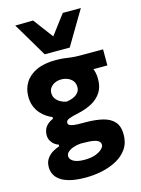

<svg xmlns="http://www.w3.org/2000/svg" viewBox="-142 -852 833 1135"><g transform="rotate(-15 275.0 -284.5)"><path d="M239 204.6Q182.5 204.6 144.3 195.2Q106.1 185.7 83.6 169.3Q61 152.8 51.3 132.1Q41.6 111.5 41.6 89.5Q41.6 56.5 57.7 35.1Q73.7 13.8 95.3 2Q116.8 -9.8 133.3 -14.8V-25Q123.1 -27.6 110.4 -36.5Q97.6 -45.3 88.1 -60.9Q78.5 -76.4 78.5 -99.2Q78.5 -115.7 84.8 -131.1Q91.1 -146.6 104.6 -159.5Q118.1 -172.3 139.9 -181.4V-191.6Q123.9 -198 105.4 -210.1Q86.9 -222.2 70.3 -240.8Q53.8 -259.4 43.3 -285.5Q32.8 -311.7 32.8 -346.3Q32.8 -393 56.1 -430.7Q79.3 -468.3 126.6 -490.3Q173.9 -512.4 246.1 -512.4Q274.1 -512.4 294.9 -509.6Q315.8 -506.8 338.4 -503.9Q361.1 -501.1 394.9 -501.1H532.1V-402.7Q485.5 -402.7 443 -402.7Q400.5 -402.7 356.3 -402.7L395.6 -464.5Q427.6 -443.5 442.9 -411.8Q458.2 -380.2 458.2 -339.3Q458.2 -290.8 436.6 -257.8Q414.9 -224.9 378.2 -205Q341.6 -185.2 296.5 -175.4Q254.8 -166.3 235 -158.8Q215.2 -151.3 215.2 -136.7Q215.2 -126.8 223.6 -121.5Q232.1 -116.1 250 -113.9Q268 -111.7 296.6 -111.7H316.7Q380.2 -111.7 425.6 -100.6Q471 -89.4 495.3 -61.6Q519.5 -33.7 519.5 16.2Q519.5 67.4 494.6 103.5Q469.6 139.5 428.2 161.8Q386.7 184.1 337.3 194.4Q287.9 204.6 239 204.6ZM257.7 101.3Q298.9 101.3 326.1 90.9Q353.3 80.5 366.6 66.8Q379.9 53.1 379.9 42.8Q379.9 30.6 371.6 21.6Q363.3 12.6 340.5 7.7Q317.7 2.8 273.9 2.8H258.4Q237.9 4.1 217.2 10.8Q196.6 17.4 182.8 28.9Q169 40.3 169 55.7Q169 64.5 174.2 72.7Q179.3 81 190 87.4Q200.6 93.9 217.5 97.6Q234.3 101.3 257.7 101.3ZM243.3 -258.3Q256.5 -259.7 271.3 -264.1Q286.1 -268.4 299 -276.2Q311.8 -284 319.8 -296.3Q327.9 -308.5 327.9 -325.5Q327.9 -348.3 316 -363.4Q304.1 -378.4 285.5 -386Q267 -393.5 246.5 -393.5Q226.7 -393.5 209.1 -386Q191.5 -378.4 180.5 -364.1Q169.5 -349.9 169.5 -330Q169.5 -310.6 179.9 -295.8Q190.3 -281.1 207.2 -271.5Q224 -261.9 243.3 -258.3ZM191.1 -562.2Q159.8 -615.3 129 -667.4Q98.1 -719.5 67.2 -771.2L176.6 -772.9Q203.7 -736.9 230.5 -701Q257.3 -665 284.9 -628.2H250.5Q277.9 -664.7 304.5 -700.1Q331.2 -735.4 357.8 -770.9H468.4Q437.7 -719.5 406.8 -667.4Q375.9 -615.3 344.5 -562.2Z"/></g></svg>

Font: Commissioner Thin
Style: Regular
Weight: 100
Designer: Kostas Bartsokas
Foundry: Kostas Bartsokas
Version: Version 1.001;gftools[0.9.23]